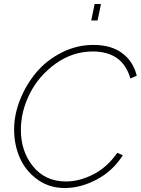

<svg xmlns="http://www.w3.org/2000/svg" viewBox="-20 -940 708 966"><path d="M439 -837 456 -920H488L471 -837ZM51 -288Q51 -363 81 -438.5Q111 -514 162.5 -575.5Q214 -637 290 -675.5Q366 -714 450 -714Q540 -714 595.5 -672Q651 -630 668 -559L636 -545Q597 -681 447 -681Q346 -681 261 -620.5Q176 -560 130.5 -470Q85 -380 85 -287Q85 -178 146.5 -102.5Q208 -27 312 -27Q380 -27 450 -63Q520 -99 570 -171L598 -159Q548 -80 467 -37Q386 6 306 6Q227 6 167.5 -37.5Q108 -81 79.5 -146.5Q51 -212 51 -288Z"/></svg>

Font: Raleway-v4020 ExtraLight
Style: Italic
Weight: 275
Italic angle: -12°
Designer: Matt McInerney, Pablo Impallari, Rodrigo Fuenzalida
Foundry: Matt McInerney, Pablo Impallari, Rodrigo Fuenzalida
Version: Version 4.020;PS 004.020;hotconv 1.0.88;makeotf.lib2.5.64775